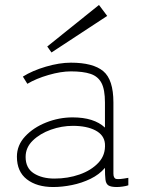

<svg xmlns="http://www.w3.org/2000/svg" viewBox="-20 -742 576 772"><path d="M194 10Q128 10 88 -21Q48 -52 48 -112Q48 -158 81 -193.5Q114 -229 165.5 -249.5Q217 -270 272 -270Q358 -270 402 -229V-330Q402 -382 388 -408.5Q374 -435 344 -445Q314 -455 265 -455Q225 -455 175 -440.5Q125 -426 90 -405L72 -434Q110 -458 164.5 -474Q219 -490 265 -490Q354 -490 395 -456Q436 -422 436 -330V-44Q436 -25 447.5 -22.5Q459 -20 496 -27V3Q488 6 474 8Q460 10 450 10Q426 10 416 3.5Q406 -3 404 -20Q402 -37 402 -67Q379 -40 344 -23Q309 -6 269.5 2Q230 10 194 10ZM199 -24Q253 -24 300 -40.5Q347 -57 376 -88Q405 -119 402 -164Q399 -199 364 -217.5Q329 -236 273 -236Q228 -236 184.5 -220.5Q141 -205 112 -177Q83 -149 83 -111Q83 -66 116 -45Q149 -24 199 -24ZM187 -531 170 -555 378 -722 411 -678Z"/></svg>

Font: Zen Kaku Gothic Antique Light
Style: Regular
Weight: 300
Designer: Yoshimichi Ohira
Foundry: Positype
Version: Version 1.001